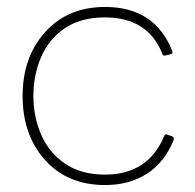

<svg xmlns="http://www.w3.org/2000/svg" viewBox="-20 -522 560 552"><path d="M282 10Q174 10 109.5 -62Q45 -134 45 -246Q45 -358 110 -430Q175 -502 282 -502Q425 -502 475 -376L476 -372Q476 -368 470 -366L454 -362Q448 -362 447 -367Q405 -472 282 -472Q212 -472 166 -440.5Q120 -409 98 -357.5Q76 -306 76 -246Q76 -186 98.5 -134.5Q121 -83 167 -51.5Q213 -20 282 -20Q406 -20 452 -131Q454 -136 458 -136L475 -130Q480 -128 480 -123L479 -119Q453 -55 402.5 -22.5Q352 10 282 10Z"/></svg>

Font: YamahaIndonesia935. App Thin
Style: Regular
Weight: 100
Designer: Dalton Maag Ltd
Foundry: Dalton Maag Ltd
Version: Version 1.002